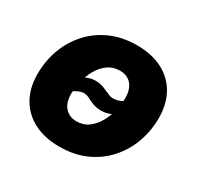

<svg xmlns="http://www.w3.org/2000/svg" viewBox="-124 -680 853 833"><g transform="rotate(30 302.0 -264.0)"><path d="M265.6 11.2Q190.9 11.2 137.2 -16.8Q83.5 -44.9 54.9 -95.7Q26.4 -146.5 26.4 -215.3Q26.4 -281.7 48.3 -340.3Q70.3 -398.9 111.3 -443.6Q152.3 -488.3 210 -513.4Q267.6 -538.6 338.9 -538.6Q414.1 -538.6 467.5 -510.7Q521 -482.9 549.6 -431.9Q578.1 -380.9 578.1 -312Q578.1 -247.1 556.9 -189Q535.6 -130.9 495.1 -85.7Q454.6 -40.5 396.7 -14.6Q338.9 11.2 265.6 11.2ZM274.4 -121.1Q309.1 -121.1 334.2 -139.6Q359.4 -158.2 376 -187.5Q392.6 -216.8 400.6 -250.7Q408.7 -284.7 408.7 -315.4Q408.7 -344.7 398.9 -365Q389.2 -385.3 371.6 -395.8Q354 -406.2 330.1 -406.2Q295.9 -406.2 270.5 -387.9Q245.1 -369.6 228.5 -340.6Q211.9 -311.5 203.9 -277.6Q195.8 -243.7 195.8 -212.4Q195.8 -168.9 217.5 -145Q239.3 -121.1 274.4 -121.1ZM157.2 -192.9 120.6 -227.5Q150.9 -260.3 174.6 -279.5Q198.2 -298.8 218.5 -307.1Q238.8 -315.4 258.8 -315.4Q282.7 -315.4 301.5 -308.1Q320.3 -300.8 335.4 -293.7Q350.6 -286.6 362.3 -286.6Q380.4 -286.6 400.9 -295.4Q421.4 -304.2 443.8 -336.9L484.4 -305.7Q455.6 -272 432.6 -252Q409.7 -231.9 388.4 -223.4Q367.2 -214.8 344.2 -214.8Q320.3 -214.8 302.2 -221.9Q284.2 -229 270.5 -236.3Q256.8 -243.7 244.1 -243.7Q227.1 -243.7 205.6 -231.9Q184.1 -220.2 157.2 -192.9Z"/></g></svg>

Font: Inter 24pt ExtraBold
Style: Italic
Weight: 800
Italic angle: -9.3988°
Designer: Rasmus Andersson
Foundry: rsms
Version: Version 4.001;git-66647c0bb